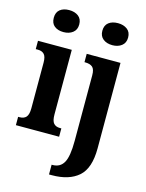

<svg xmlns="http://www.w3.org/2000/svg" viewBox="-145 -854 897 1180"><g transform="rotate(15 304.0 -264.0)"><path d="M65 -698Q65 -733 87 -750.5Q109 -768 145 -768Q181 -768 204 -750.5Q227 -733 227 -698Q227 -664 203.5 -646Q180 -628 145 -628Q109 -628 87 -645.5Q65 -663 65 -698ZM11 -53H20Q48 -53 62 -69Q76 -85 76 -125V-415Q76 -453 62 -468Q48 -483 22 -483H8V-536H223V-125Q223 -84 237 -68.5Q251 -53 277 -53H286V0H11ZM374 -698Q374 -733 396.5 -750.5Q419 -768 456 -768Q491 -768 514.5 -750.5Q538 -733 538 -698Q538 -664 514.5 -646Q491 -628 456 -628Q420 -628 397 -646Q374 -664 374 -698ZM286 178H292Q340 178 362.5 138.5Q385 99 385 0V-417Q385 -456 369 -469.5Q353 -483 322 -483H318V-536H533V8Q533 135 473 187.5Q413 240 304 240H286Z"/></g></svg>

Font: Noto Serif CondExtraBold
Style: Regular
Weight: 800
Width: 3
Designer: Monotype Design Team
Foundry: Monotype Imaging Inc.
Version: Version 1.001